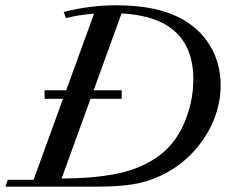

<svg xmlns="http://www.w3.org/2000/svg" viewBox="-49 -696 843 716"><path d="M-28.8 0 -20 -25.4H76.2L186 -327.6H117.2V-359.4H197.8L301.8 -645Q245.6 -641.1 196.8 -628.4L188.5 -651.4Q286.6 -676.3 383.3 -676.3Q532.2 -676.3 621.6 -629.4Q694.3 -591.8 734.1 -525.9Q773.9 -460 773.9 -377.9Q773.9 -312 747.8 -247.6Q721.7 -183.1 669.7 -127.4Q617.7 -71.8 547.9 -39.6Q494.1 -15.1 439 -7.6Q383.8 0 316.4 0ZM404.8 -327.6H288.6L180.7 -30.3Q288.6 -30.3 375.2 -45.9Q461.9 -61.5 527.3 -103.5Q597.7 -148.4 634.8 -230Q671.9 -311.5 671.9 -400.4Q671.9 -536.6 578.6 -597.7Q514.2 -640.1 404.3 -646L300.3 -359.4H404.8Z"/></svg>

Font: Elstob 18pt Medium
Style: Italic
Weight: 500
Italic angle: -20°
Designer: Peter S. Baker
Version: Version 1.015